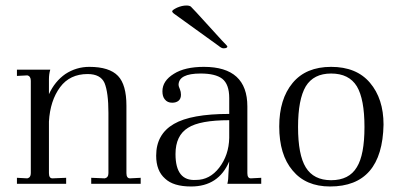

<svg xmlns="http://www.w3.org/2000/svg" viewBox="-20 -673 1465 703"><path d="M495.1 -22V0H314V-22L363.8 -20Q377 -22.9 377 -39.1V-259.8Q377 -334 362.8 -369.1Q348.1 -401.9 300.8 -401.9Q235.8 -401.9 200.2 -354Q163.6 -304.7 159.2 -228V-39.1Q159.2 -20 171.9 -20L222.2 -22V0H42V-22L80.1 -20Q92.8 -22.9 92.8 -39.1V-377Q92.8 -394 80.1 -397L42 -395V-418H164.1Q159.2 -401.9 159.2 -382.8V-328.1Q180.7 -375 219.2 -401.9Q259.3 -428.2 307.1 -428.2Q380.4 -428.2 412.1 -395Q442.9 -362.8 442.9 -286.1V-39.1Q442.9 -20 456.1 -20Z M936.5 -22V0H812.5Q816.4 -16.1 816.4 -37.1L819.3 -82Q780.3 9.8 679.7 9.8Q614.7 9.8 584.5 -19Q551.8 -47.4 551.8 -103Q551.8 -181.6 616.7 -219.2Q679.7 -255.9 819.3 -255.9V-314Q819.3 -364.7 793.5 -384.8Q768.6 -403.8 714.4 -403.8Q633.8 -403.8 633.8 -361.8Q633.8 -357.4 638.7 -346.2Q642.6 -336.9 642.6 -326.2Q642.6 -311.5 633.8 -304.2Q625 -296.9 610.4 -296.9Q592.8 -296.9 583.5 -309.1Q574.7 -319.3 574.7 -338.9Q574.7 -377 616.7 -402.8Q656.7 -428.2 726.6 -428.2Q885.7 -428.2 885.7 -283.2V-39.1Q885.7 -20 898.4 -20ZM697.8 -14.2Q748 -14.2 782.7 -59.1Q817.9 -105 819.3 -168V-232.9Q711.9 -232.9 668.5 -205.1Q622.6 -176.8 622.6 -108.9Q622.6 -59.1 641.4 -35.4Q660.2 -11.7 697.8 -14.2ZM628.4 -645Q646.5 -652.8 662.6 -652.8Q673.3 -652.8 678.7 -648.9Q692.4 -635.3 698.7 -627.9L793.5 -523.9Q812.5 -504.9 812.5 -502.9Q812.5 -496.1 798.3 -496.1Q791 -496.1 780.8 -504.9L619.6 -621.1Q610.4 -627.4 610.4 -631.8Q610.4 -636.2 628.4 -645Z M1002.4 -210Q1002.4 -310.1 1051.3 -369.1Q1100.1 -428.2 1192.4 -428.2Q1285.2 -428.2 1334.5 -370.1Q1384.3 -311.5 1384.3 -216.8Q1379.9 9.8 1188.5 9.8Q1099.6 9.8 1051.3 -48.8Q1002.4 -106.4 1002.4 -210ZM1071.3 -208Q1071.3 -106 1099.6 -60.1Q1128.4 -13.2 1192.4 -13.2Q1258.3 -13.2 1286.6 -61Q1314.5 -106 1314.5 -208Q1314.5 -310.1 1286.6 -356.9Q1257.8 -403.8 1192.4 -403.8Q1128.4 -403.8 1099.6 -356.9Q1071.3 -309.1 1071.3 -208Z"/></svg>

Font: Unna Light
Style: Regular
Weight: 300
Designer: Jorge de Buen Unna
Foundry: Omnibus-Type
Version: Version 2.007;PS 002.007;hotconv 1.0.88;makeotf.lib2.5.64775